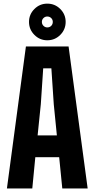

<svg xmlns="http://www.w3.org/2000/svg" viewBox="-20 -1062 532 1082"><path d="M19 0 126 -800H366.5L474 0H331L313.5 -176H179L162 0ZM192 -299H300.5L283 -474.5L269.5 -677H223.5L210 -474.5ZM246.5 -835Q204 -835 173.8 -865.5Q143.5 -896 143.5 -938.5Q143.5 -981 173.8 -1011.2Q204 -1041.5 246.5 -1041.5Q289.5 -1041.5 319.8 -1011.2Q350 -981 350 -938.5Q350 -896 319.8 -865.5Q289.5 -835 246.5 -835ZM246.5 -907.5Q260 -907.5 268.8 -916.5Q277.5 -925.5 277.5 -938.5Q277.5 -951.5 268.5 -960.2Q259.5 -969 246.5 -969Q234 -969 225 -960.2Q216 -951.5 216 -938.5Q216 -925.5 225 -916.5Q234 -907.5 246.5 -907.5Z"/></svg>

Font: Big Shoulders Thin ExtraBold
Style: Regular
Weight: 800
Version: Version 2.002